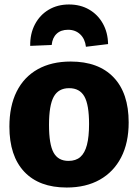

<svg xmlns="http://www.w3.org/2000/svg" viewBox="-20 -825 617 858"><path d="M296 -550Q420 -550 487.5 -479.5Q555 -409 555 -278Q555 -187 521.5 -122Q488 -57 426 -22Q364 13 278 13Q155 13 88.5 -57.5Q22 -128 22 -259Q22 -351 54.5 -416Q87 -481 148.5 -515.5Q210 -550 296 -550ZM289 -431Q241 -431 220 -392.5Q199 -354 199 -267Q199 -180 219.5 -143Q240 -106 286 -106Q319 -106 339 -123.5Q359 -141 368.5 -177.5Q378 -214 378 -271Q378 -357 357 -394Q336 -431 289 -431ZM288 -805Q339 -805 378 -782.5Q417 -760 439.5 -720Q462 -680 463 -628L364 -616Q360 -651 338.5 -671.5Q317 -692 284 -692Q252 -692 233 -674Q214 -656 211 -624L115 -620Q114 -674 136 -716Q158 -758 197.5 -781.5Q237 -805 288 -805Z"/></svg>

Font: Bitter Thin ExtraBold
Style: Regular
Weight: 800
Version: Version 3.020